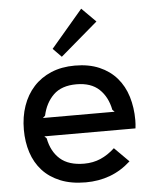

<svg xmlns="http://www.w3.org/2000/svg" viewBox="-62 -1003 854 1064"><g transform="rotate(-5 365.0 -470.5)"><path d="M508 -873 300 -695 253 -743 430 -951ZM675 -310Q675 -288 672 -264H165L177 -252Q191 -178 238.5 -136Q286 -94 372 -94Q422 -94 463.5 -112Q505 -130 543 -165L623 -85Q569 -36 506.5 -13Q444 10 372 10Q291 10 231 -14.5Q171 -39 132 -82Q93 -125 74 -183.5Q55 -242 55 -310Q55 -382 76 -442.5Q97 -503 137 -547Q177 -591 235 -615.5Q293 -640 367 -640Q445 -640 503 -615Q561 -590 599.5 -545.5Q638 -501 656.5 -440.5Q675 -380 675 -310ZM565 -366 553 -378Q539 -450 493.5 -493Q448 -536 367 -536Q284 -536 239 -492Q194 -448 179 -378L166 -366Z"/></g></svg>

Font: Sinkin Sans 500 Medium
Style: 500 Medium
Weight: 500
Designer: Keith Bates
Foundry: K-Type
Version: Sinkin Sans (version 1.0)  by Keith Bates   •   © 2014   www